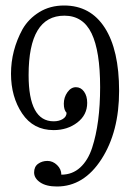

<svg xmlns="http://www.w3.org/2000/svg" viewBox="-20 -668 478 698"><path d="M213 -648Q309 -648 361 -567Q413 -486 413 -337.5Q413 -189 349 -89.5Q285 10 187 10Q148 10 126 -5Q104 -20 104 -41Q104 -62 118.5 -72.5Q133 -83 152.5 -83Q172 -83 187.5 -68Q203 -53 203 -33Q243 -33 271.5 -59Q300 -85 315 -131Q344 -220 344 -351Q344 -482 313 -546.5Q282 -611 214 -611Q84 -611 84 -395Q84 -227 175 -227Q195 -227 208.5 -235.5Q222 -244 222 -258Q212 -268 212 -291Q212 -314 225 -332.5Q238 -351 256 -351Q274 -351 285.5 -335Q297 -319 297 -294Q297 -250 261 -222.5Q225 -195 175 -195Q101 -195 60.5 -255.5Q20 -316 20 -400Q20 -485 62 -562Q84 -600 123 -624Q162 -648 213 -648Z"/></svg>

Font: Glass Antiqua
Style: Regular
Weight: 400
Version: 1.001